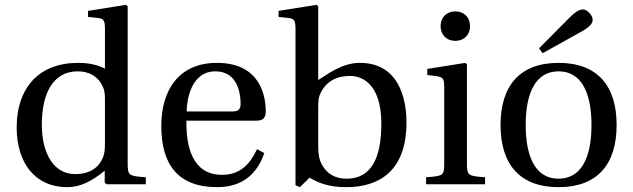

<svg xmlns="http://www.w3.org/2000/svg" viewBox="-20 -762 2618 794"><path d="M49 -235C49 -87 126 12 258 12C312 12 359 -12 413 -56V-7L421 0H583V-29C512 -34 508 -36 508 -87V-736L501 -742L344 -717V-692L382 -688C408 -685 414 -680 414 -642V-478C386 -493 349 -502 303 -502C221 -502 160 -476 118 -433C75 -388 49 -322 49 -235ZM153 -247C153 -377 200 -467 302 -467C349 -467 387 -445 405 -404C413 -387 414 -373 414 -346V-170C414 -148 413 -131 407 -114C387 -62 343 -42 291 -42C199 -42 153 -132 153 -247Z M647 -241C647 -83 715 12 878 12C989 12 1046 -50 1073 -129L1043 -145C1015 -87 977 -39 898 -39C774 -39 749 -159 751 -263H1039C1060 -263 1079 -268 1079 -301C1079 -360 1060 -502 877 -502C721 -502 647 -391 647 -241ZM752 -301C752 -342 767 -467 871 -467C964 -467 975 -372 975 -333C975 -314 969 -301 941 -301Z M1132 -692 1170 -688C1196 -685 1202 -680 1202 -642V4L1220 12L1260 -27C1295 -7 1337 12 1412 12C1545 12 1661 -52 1661 -256C1661 -318 1648 -502 1468 -502C1392 -502 1333 -453 1296 -431V-736L1289 -742L1132 -717ZM1296 -163V-321C1296 -346 1298 -362 1306 -378C1330 -426 1372 -448 1428 -448C1469 -448 1557 -424 1557 -250C1557 -103 1512 -23 1413 -23C1360 -23 1321 -50 1303 -100C1297 -118 1296 -139 1296 -163Z M1802 -654C1802 -618 1827 -593 1863 -593C1899 -593 1924 -618 1924 -654C1924 -690 1899 -715 1863 -715C1827 -715 1802 -690 1802 -654ZM1742 0H1986V-29C1915 -34 1911 -36 1911 -87V-496L1904 -502L1747 -477V-452L1785 -447C1811 -443 1817 -438 1817 -402V-87C1817 -36 1814 -34 1742 -29Z M2209 -562 2224 -542 2375 -626C2405 -642 2431 -659 2431 -680C2431 -700 2407 -723 2392 -723C2375 -723 2358 -713 2328 -682ZM2050 -245C2050 -83 2129 12 2290 12C2451 12 2530 -83 2530 -245C2530 -407 2451 -502 2290 -502C2129 -502 2050 -407 2050 -245ZM2154 -245C2154 -383 2198 -467 2290 -467C2382 -467 2426 -383 2426 -245C2426 -107 2382 -23 2290 -23C2198 -23 2154 -107 2154 -245Z"/></svg>

Font: Lingua Franca
Style: Regular
Weight: 400
Version: Version 1.19